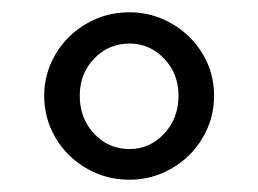

<svg xmlns="http://www.w3.org/2000/svg" viewBox="-20 -732 421 313"><path d="M52 -576Q52 -612 70.5 -643.5Q89 -675 121 -693.5Q153 -712 191 -712Q228 -712 260 -693.5Q292 -675 310.5 -644Q329 -613 329 -576Q329 -539 310.5 -507.5Q292 -476 260 -457.5Q228 -439 191 -439Q153 -439 121 -457.5Q89 -476 70.5 -507.5Q52 -539 52 -576ZM271 -576Q271 -612 247.5 -636.5Q224 -661 191 -661Q157 -661 133.5 -636.5Q110 -612 110 -576Q110 -539 133.5 -514Q157 -489 191 -489Q224 -489 247.5 -514Q271 -539 271 -576Z"/></svg>

Font: K2D ExtraLight
Style: Regular
Weight: 275
Designer: Katatrad Aksorn Co.,Ltd.
Foundry: Cadson Demak Co.,Ltd.
Version: Version 1.000; ttfautohint (v1.6)